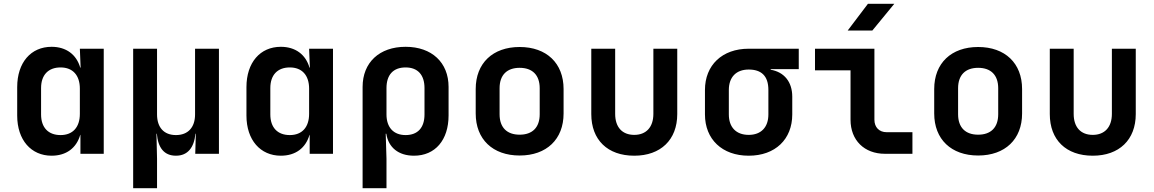

<svg xmlns="http://www.w3.org/2000/svg" viewBox="-20 -805 6040 1005"><path d="M250 10C327 10 380 -30 400 -99H401V0H523V-550H398L402 -451H400C380 -520 326 -560 250 -560C142 -560 70 -478 70 -349V-200C70 -72 143 10 250 10ZM297 -98C233 -98 195 -137 195 -206V-344C195 -413 233 -452 297 -452C361 -452 398 -411 398 -341V-209C398 -139 361 -98 297 -98Z M677 180H802V26L799 -105H801C807 -33 838 10 901 10C963 10 996 -33 1003 -105H1005L1002 0H1126V-550H1001V-206C1001 -138 964 -98 901 -98C838 -98 802 -138 802 -206V-550H677Z M1450 10C1527 10 1580 -30 1600 -99H1601V0H1723V-550H1598L1602 -451H1600C1580 -520 1526 -560 1450 -560C1342 -560 1270 -478 1270 -349V-200C1270 -72 1343 10 1450 10ZM1497 -98C1433 -98 1395 -137 1395 -206V-344C1395 -413 1433 -452 1497 -452C1561 -452 1598 -411 1598 -341V-209C1598 -139 1561 -98 1497 -98Z M1878 180H2003V26L1999 -105H2002C2013 -33 2066 10 2147 10C2258 10 2328 -72 2328 -201V-350C2328 -478 2240 -560 2103 -560C1966 -560 1878 -478 1878 -350ZM2103 -98C2040 -98 2003 -138 2003 -206V-344C2003 -413 2038 -452 2103 -452C2167 -452 2202 -413 2202 -344V-206C2202 -137 2167 -98 2103 -98Z M2700 9C2841 9 2930 -76 2930 -211V-339C2930 -474 2841 -559 2700 -559C2559 -559 2470 -474 2470 -339V-211C2470 -76 2559 9 2700 9ZM2700 -100C2634 -100 2595 -137 2595 -207V-343C2595 -413 2634 -450 2700 -450C2766 -450 2805 -413 2805 -343V-207C2805 -137 2766 -100 2700 -100Z M3300 10C3438 10 3525 -73 3525 -208V-550H3400V-209C3400 -139 3362 -99 3300 -99C3237 -99 3200 -139 3200 -209V-550H3075V-208C3075 -73 3160 10 3300 10Z M3899 10C4038 10 4127 -76 4127 -206V-299C4127 -376 4085 -428 4014 -440V-443H4161V-550H3899C3760 -550 3670 -464 3670 -334V-206C3670 -76 3760 10 3899 10ZM3899 -99C3833 -99 3795 -139 3795 -206V-334C3795 -401 3833 -441 3899 -441C3964 -441 4002 -409 4002 -334V-206C4002 -139 3964 -99 3899 -99Z M4417 -645H4546L4661 -785H4523ZM4612 0H4756V-113H4621C4582 -113 4557 -139 4557 -178V-550H4246V-437H4432V-178C4432 -71 4504 0 4612 0Z M5100 9C5241 9 5330 -76 5330 -211V-339C5330 -474 5241 -559 5100 -559C4959 -559 4870 -474 4870 -339V-211C4870 -76 4959 9 5100 9ZM5100 -100C5034 -100 4995 -137 4995 -207V-343C4995 -413 5034 -450 5100 -450C5166 -450 5205 -413 5205 -343V-207C5205 -137 5166 -100 5100 -100Z M5700 10C5838 10 5925 -73 5925 -208V-550H5800V-209C5800 -139 5762 -99 5700 -99C5637 -99 5600 -139 5600 -209V-550H5475V-208C5475 -73 5560 10 5700 10Z"/></svg>

Font: JetBrains Mono
Style: Bold
Weight: 558
Monospace: yes
Designer: Philipp Nurullin, Konstantin Bulenkov
Foundry: JetBrains
Version: Version 2.305